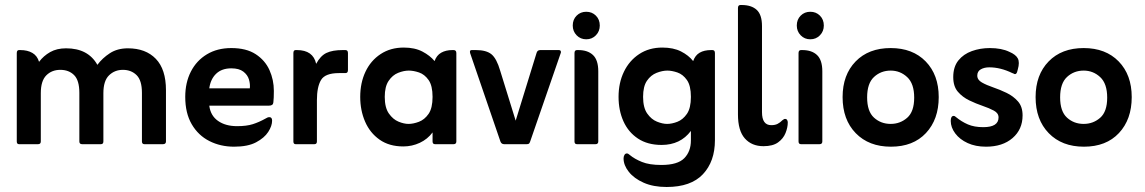

<svg xmlns="http://www.w3.org/2000/svg" viewBox="-20 -576 4575 767"><path d="M136 -329Q154 -353 180.5 -368Q207 -383 244 -383Q332 -383 369 -317Q389 -344 419 -363.5Q449 -383 491 -383Q562 -383 602.5 -341Q643 -299 643 -216V-11Q643 0 631 0H557Q547 0 547 -11V-205Q547 -255 525.5 -276Q504 -297 471 -297Q438 -297 415.5 -275Q393 -253 393 -204V-11Q393 0 383 0H308Q297 0 297 -11V-205Q297 -255 276 -276Q255 -297 221 -297Q187 -297 165 -275Q143 -253 143 -204V-11Q143 0 132 0H56Q47 0 47 -11V-364Q47 -376 56 -376H61Q90 -376 109.5 -364.5Q129 -353 136 -329Z M816 -154Q821 -114 851 -93Q881 -72 927 -72Q965 -72 990 -80Q1015 -88 1040 -102Q1049 -108 1056 -108Q1067 -108 1067 -94Q1067 -73 1051.5 -49Q1036 -25 1003 -7.5Q970 10 915 10Q861 10 816.5 -12.5Q772 -35 746 -79.5Q720 -124 720 -189Q720 -246 742.5 -290Q765 -334 806.5 -359Q848 -384 904 -384Q964 -384 1001.5 -359.5Q1039 -335 1056.5 -296Q1074 -257 1074 -213Q1074 -198 1073.5 -186.5Q1073 -175 1072 -167Q1071 -154 1055 -154ZM816 -223H978Q980 -240 974.5 -258.5Q969 -277 952 -290Q935 -303 904 -303Q866 -303 843.5 -281.5Q821 -260 816 -223Z M1243 -321Q1260 -353 1284 -364.5Q1308 -376 1349 -376H1360Q1370 -376 1370 -364V-296Q1370 -284 1360 -284H1334Q1279 -284 1262.5 -256.5Q1246 -229 1246 -176V-11Q1246 0 1236 0H1161Q1152 0 1152 -11V-364Q1152 -376 1161 -376H1166Q1231 -376 1243 -321Z M1708 -47Q1688 -20 1657 -5.5Q1626 9 1591 9Q1535 9 1496.5 -18Q1458 -45 1438.5 -90Q1419 -135 1419 -189Q1419 -245 1440 -289.5Q1461 -334 1500.5 -360Q1540 -386 1593 -386Q1637 -386 1667.5 -370Q1698 -354 1716 -332Q1724 -355 1742.5 -365.5Q1761 -376 1787 -376H1792Q1803 -376 1803 -364V-11Q1803 0 1792 0H1718Q1708 0 1708 -11ZM1612 -81Q1631 -81 1653.5 -89.5Q1676 -98 1692 -121Q1708 -144 1708 -189Q1708 -234 1692 -256.5Q1676 -279 1654 -286.5Q1632 -294 1613 -294Q1593 -294 1570.5 -285Q1548 -276 1532.5 -253Q1517 -230 1517 -189Q1517 -146 1533.5 -122.5Q1550 -99 1572 -90Q1594 -81 1612 -81Z M2040 -94 2123 -363Q2126 -376 2138 -376H2213Q2218 -376 2220 -372Q2222 -368 2220 -364L2098 -11Q2096 -5 2093.5 -2.5Q2091 0 2084 0H1994Q1983 0 1979 -11L1858 -364Q1855 -376 1864 -376H1881Q1923 -376 1943.5 -359Q1964 -342 1978 -294Z M2268 -474Q2268 -498 2283.5 -513.5Q2299 -529 2322 -529Q2345 -529 2360.5 -513.5Q2376 -498 2376 -474Q2376 -451 2360.5 -435Q2345 -419 2322 -419Q2299 -419 2283.5 -435Q2268 -451 2268 -474ZM2285 0Q2275 0 2275 -11V-364Q2275 -376 2285 -376H2290Q2328 -376 2349 -356Q2370 -336 2370 -291V-11Q2370 0 2359 0Z M2740 -53Q2698 3 2623 3Q2567 3 2528.5 -22.5Q2490 -48 2470.5 -91.5Q2451 -135 2451 -189Q2451 -245 2472.5 -289.5Q2494 -334 2533.5 -360Q2573 -386 2626 -386Q2670 -386 2700.5 -370.5Q2731 -355 2749 -332Q2757 -355 2775 -365.5Q2793 -376 2821 -376H2826Q2836 -376 2836 -364V-16Q2836 69 2788 120Q2740 171 2643 171Q2590 171 2551.5 154Q2513 137 2492 110.5Q2471 84 2471 57Q2471 49 2474.5 43Q2478 37 2484 37Q2488 37 2490.5 39Q2493 41 2497 44Q2515 59 2544.5 71Q2574 83 2622 83Q2687 83 2713.5 56Q2740 29 2740 -15ZM2645 -81Q2664 -81 2686 -89.5Q2708 -98 2724 -121Q2740 -144 2740 -189Q2740 -234 2724 -256.5Q2708 -279 2686 -286.5Q2664 -294 2646 -294Q2626 -294 2603 -285Q2580 -276 2564.5 -253.5Q2549 -231 2549 -189Q2549 -146 2565.5 -122.5Q2582 -99 2604.5 -90Q2627 -81 2645 -81Z M3106 -96Q3108 -97 3110.5 -99Q3113 -101 3116 -101Q3122 -101 3124.5 -96.5Q3127 -92 3127 -87Q3127 -67 3118 -44.5Q3109 -22 3088 -7Q3067 8 3030 8Q2983 8 2955.5 -23Q2928 -54 2928 -119V-544Q2928 -556 2938 -556H2943Q2982 -556 3003 -536.5Q3024 -517 3024 -472V-128Q3024 -76 3061 -76Q3076 -76 3086 -81Q3096 -86 3106 -96Z M3163 -474Q3163 -498 3178.5 -513.5Q3194 -529 3217 -529Q3240 -529 3255.5 -513.5Q3271 -498 3271 -474Q3271 -451 3255.5 -435Q3240 -419 3217 -419Q3194 -419 3178.5 -435Q3163 -451 3163 -474ZM3180 0Q3170 0 3170 -11V-364Q3170 -376 3180 -376H3185Q3223 -376 3244 -356Q3265 -336 3265 -291V-11Q3265 0 3254 0Z M3539 10Q3451 10 3398.5 -44Q3346 -98 3346 -188Q3346 -277 3398 -330.5Q3450 -384 3538 -384Q3626 -384 3678 -330.5Q3730 -277 3730 -188Q3730 -99 3679 -44.5Q3628 10 3539 10ZM3538 -81Q3576 -81 3604 -105.5Q3632 -130 3632 -186Q3632 -242 3604 -268Q3576 -294 3538 -294Q3499 -294 3471.5 -268.5Q3444 -243 3444 -187Q3444 -131 3471.5 -106Q3499 -81 3538 -81Z M3798 -109Q3821 -90 3846.5 -79Q3872 -68 3908 -68Q3969 -68 3969 -107Q3969 -124 3950.5 -134Q3932 -144 3905.5 -153Q3879 -162 3852 -175Q3825 -188 3806.5 -209.5Q3788 -231 3788 -268Q3788 -309 3808.5 -334.5Q3829 -360 3862.5 -372Q3896 -384 3934 -384Q3981 -384 4012 -369Q4038 -358 4046 -342.5Q4054 -327 4046 -299L4043 -288Q4040 -280 4035 -280Q4032 -280 4030 -281.5Q4028 -283 4024 -284Q3977 -307 3932 -307Q3912 -307 3898 -299Q3884 -291 3884 -274Q3884 -257 3902.5 -246.5Q3921 -236 3947.5 -227Q3974 -218 4001 -205Q4028 -192 4046.5 -171Q4065 -150 4065 -115Q4065 -59 4025 -24.5Q3985 10 3919 10Q3877 10 3845.5 -4.5Q3814 -19 3796 -43Q3778 -67 3778 -93Q3778 -113 3790 -113Q3794 -113 3798 -109Z M4310 10Q4222 10 4169.5 -44Q4117 -98 4117 -188Q4117 -277 4169 -330.5Q4221 -384 4309 -384Q4397 -384 4449 -330.5Q4501 -277 4501 -188Q4501 -99 4450 -44.5Q4399 10 4310 10ZM4309 -81Q4347 -81 4375 -105.5Q4403 -130 4403 -186Q4403 -242 4375 -268Q4347 -294 4309 -294Q4270 -294 4242.5 -268.5Q4215 -243 4215 -187Q4215 -131 4242.5 -106Q4270 -81 4309 -81Z"/></svg>

Font: Zain
Style: Bold
Weight: 700
Designer: Zain,Boutros
Foundry: Mobile Telecommunications Company (Zain), 2024
Version: Version 1.50; ttfautohint (v1.8.4)